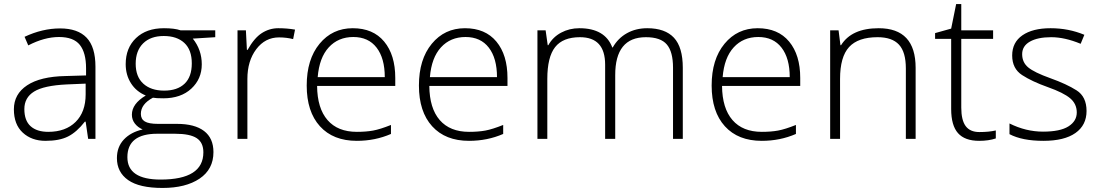

<svg xmlns="http://www.w3.org/2000/svg" viewBox="-20 -679 5382 939"><path d="M215.8 -34.2Q300.8 -34.2 349.9 -82.8Q398.9 -131.3 398.9 -217.8V-270L306.2 -266.1Q194.3 -260.7 146.7 -231.2Q99.1 -201.7 99.1 -145.5Q99.1 -89.4 129.6 -61.8Q160.2 -34.2 215.8 -34.2ZM299.8 -307.1 400.9 -310.1V-345.2Q400.9 -420.9 370.4 -459.5Q339.8 -498 268.6 -498Q197.3 -498 118.2 -457L100.1 -499Q187.5 -540 273.9 -540Q360.4 -540 403.6 -494.6Q446.8 -449.2 446.8 -353V0H411.1L398.9 -84H395Q355 -32.7 312.7 -11.5Q270.5 9.8 202.6 9.8Q134.8 9.8 91.3 -30.3Q47.9 -70.3 47.9 -144.5Q47.9 -218.8 112.5 -261.7Q177.2 -304.7 299.8 -307.1Z M679.9 -466.8Q643.6 -430.7 643.6 -367.2Q643.6 -303.7 680.9 -269.8Q718.3 -235.8 782.7 -235.8Q847.2 -235.8 882.6 -269.5Q918 -303.2 918 -369.1Q918 -435.1 881.6 -469Q845.2 -502.9 780.8 -502.9Q716.3 -502.9 679.9 -466.8ZM603 89.8Q603 199.2 765.6 199.2Q974.6 199.2 974.6 65.9Q974.6 18.1 941.9 -3.4Q909.2 -24.9 835.9 -24.9H749Q603 -24.9 603 89.8ZM668.9 -122.1Q668.9 -96.7 688.2 -85Q707.5 -73.2 752.9 -73.2H845.7Q932.1 -73.2 978 -38.3Q1023.9 -3.4 1023.9 64.9Q1023.9 148.9 956.1 194.6Q888.2 240.2 774.9 240.2Q661.6 240.2 606.7 201.7Q551.8 163.1 551.8 94.2Q551.8 39.6 585.7 3.4Q619.6 -32.7 677.7 -45.9Q653.8 -56.2 639.4 -75Q625 -93.8 625 -118.2Q625 -171.4 692.9 -211.9Q646.5 -231 620.6 -271.7Q594.7 -312.5 594.7 -365.2Q594.7 -444.8 645.3 -492.9Q695.8 -541 781.7 -541Q834 -541 862.8 -530.8H1032.7V-497.1L922.9 -490.2Q966.8 -435.5 966.8 -364.3Q966.8 -293 915.8 -245.6Q864.7 -198.2 778.8 -198.2Q742.7 -198.2 728 -201.2Q668.9 -169.9 668.9 -122.1Z M1422.9 -534.2 1413.6 -487.8Q1380.4 -496.1 1344.7 -496.1Q1276.9 -496.1 1233.4 -438.5Q1189.9 -380.9 1189.9 -293V0H1141.6V-530.8H1182.6L1187.5 -435.1H1190.9Q1223.6 -493.7 1260.7 -517.3Q1297.9 -541 1340.8 -541Q1383.8 -541 1422.9 -534.2Z M1533.7 -301.8H1861.8Q1861.8 -394 1821.8 -446Q1781.7 -498 1708 -498Q1634.3 -498 1587.9 -447.5Q1541.5 -397 1533.7 -301.8ZM1913.1 -297.9V-258.8H1530.8Q1531.7 -149.4 1581.8 -91.8Q1631.8 -34.2 1725.1 -34.2Q1770.5 -34.2 1804.9 -40.5Q1839.4 -46.9 1892.1 -67.9V-23.9Q1814.5 9.8 1725.1 9.8Q1609.4 9.8 1544.7 -61.5Q1480 -132.8 1480 -260.7Q1480 -388.7 1542.7 -464.8Q1605.5 -541 1705.1 -541Q1804.7 -541 1858.9 -475.6Q1913.1 -410.2 1913.1 -297.9Z M2082.5 -301.8H2410.6Q2410.6 -394 2370.6 -446Q2330.6 -498 2256.8 -498Q2183.1 -498 2136.7 -447.5Q2090.3 -397 2082.5 -301.8ZM2461.9 -297.9V-258.8H2079.6Q2080.6 -149.4 2130.6 -91.8Q2180.7 -34.2 2273.9 -34.2Q2319.3 -34.2 2353.8 -40.5Q2388.2 -46.9 2440.9 -67.9V-23.9Q2363.3 9.8 2273.9 9.8Q2158.2 9.8 2093.5 -61.5Q2028.8 -132.8 2028.8 -260.7Q2028.8 -388.7 2091.6 -464.8Q2154.3 -541 2253.9 -541Q2353.5 -541 2407.7 -475.6Q2461.9 -410.2 2461.9 -297.9Z M3271.5 0V-348.1Q3271.5 -425.8 3241.2 -461.4Q3210.9 -497.1 3138.7 -497.1Q2988.3 -497.1 2988.8 -311V0H2939.5V-362.8Q2939.5 -497.1 2816.4 -497.1Q2732.9 -497.1 2694.8 -448.5Q2656.7 -399.9 2656.7 -293V0H2608.4V-530.8H2648.4L2658.7 -458H2661.6Q2683.6 -497.6 2724.1 -519.3Q2764.6 -541 2813.5 -541Q2939 -541 2974.6 -446.8H2976.6Q3002.4 -492.2 3046.1 -516.6Q3089.8 -541 3145.5 -541Q3232.4 -541 3275.9 -494.6Q3319.3 -448.2 3319.3 -347.2V0Z M3514.2 -301.8H3842.3Q3842.3 -394 3802.2 -446Q3762.2 -498 3688.5 -498Q3614.7 -498 3568.4 -447.5Q3522 -397 3514.2 -301.8ZM3893.6 -297.9V-258.8H3511.2Q3512.2 -149.4 3562.3 -91.8Q3612.3 -34.2 3705.6 -34.2Q3751 -34.2 3785.4 -40.5Q3819.8 -46.9 3872.6 -67.9V-23.9Q3794.9 9.8 3705.6 9.8Q3589.8 9.8 3525.1 -61.5Q3460.4 -132.8 3460.4 -260.7Q3460.4 -388.7 3523.2 -464.8Q3585.9 -541 3685.5 -541Q3785.2 -541 3839.4 -475.6Q3893.6 -410.2 3893.6 -297.9Z M4410.2 0V-344.2Q4410.2 -424.3 4376.5 -460.7Q4342.8 -497.1 4272 -497.1Q4176.8 -497.1 4132.6 -449Q4088.4 -400.9 4088.4 -293V0H4040V-530.8H4081.1L4090.3 -458H4093.3Q4145 -541 4277.3 -541Q4458 -541 4458 -347.2V0Z M4850.1 -41V-2Q4814.9 9.8 4769 9.8Q4698.7 9.8 4665.3 -27.8Q4631.8 -65.4 4631.8 -146V-488.8H4553.2V-517.1L4631.8 -539.1L4656.2 -659.2H4681.2V-530.8H4836.9V-488.8H4681.2V-152.8Q4681.2 -91.8 4702.6 -62.5Q4724.1 -33.2 4770 -33.2Q4815.9 -33.2 4850.1 -41Z M4917 -22.9V-75.2Q4997.1 -35.2 5081.1 -35.2Q5165 -35.2 5205.6 -61Q5246.1 -86.9 5246.1 -128.9Q5246.1 -170.9 5213.9 -198.2Q5181.6 -225.6 5104.5 -252.9Q5027.3 -280.3 4978.8 -311.8Q4930.2 -343.3 4930.2 -407.7Q4930.2 -471.7 4980.2 -506.3Q5030.3 -541 5118.2 -541Q5206.1 -541 5283.2 -508.8L5265.1 -464.8Q5187 -497.1 5121.1 -497.1Q5055.2 -497.1 5017.1 -475.6Q4979 -454.1 4979 -414.1Q4979 -374 5008.5 -349.4Q5038.1 -324.7 5117.2 -296.4Q5196.3 -268.1 5245.1 -237.1Q5293.9 -206.1 5293.9 -136.2Q5293.9 -66.9 5239.7 -28.6Q5185.5 9.8 5082.5 9.8Q4979.5 9.8 4917 -22.9Z"/></svg>

Font: OpenSans-Light
Style: Regular
Weight: 300
Foundry: Ascender Corporation
Version: Version 1.10